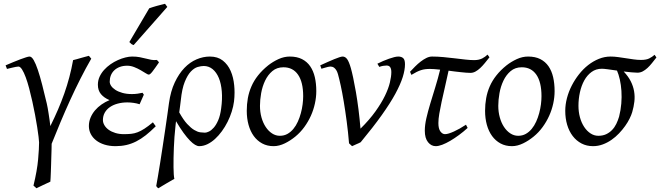

<svg xmlns="http://www.w3.org/2000/svg" viewBox="-20 -758 3514 1022"><path d="M465.8 -445.8Q436.5 -395 408.2 -339.1Q379.9 -283.2 353.3 -224.9Q326.7 -166.5 302 -107.7Q277.3 -48.8 254.9 7.3Q254.9 19.5 254.4 37.6Q253.9 55.7 253.2 75.9Q252.4 96.2 252 117.2Q251.5 138.2 250.7 156.5Q250 174.8 249.3 189Q248.5 203.1 248 209Q231 217.3 210.2 226.6Q189.5 235.8 173.8 244.1Q170.9 241.2 167.5 238Q164.1 234.9 158.2 230Q177.7 149.4 182.9 90.6Q188 31.7 188 0Q188 -7.8 185.3 -29.5Q182.6 -51.3 178 -81.3Q173.3 -111.3 166.7 -146.7Q160.2 -182.1 152.1 -218Q144 -253.9 135.3 -287.4Q126.5 -320.8 116.9 -346.7Q107.4 -372.6 97.4 -388.2Q87.4 -403.8 78.1 -403.8Q73.7 -403.8 63.7 -401.9Q53.7 -399.9 43.5 -397.5Q33.2 -395 17.1 -391.1L9.8 -410.2Q30.3 -418.9 50.8 -427.5Q71.3 -436 88.9 -442.6Q106.4 -449.2 119.1 -453.1Q131.8 -457 137.2 -457Q148.4 -457 159.4 -438Q170.4 -418.9 181.6 -385.5Q192.9 -352.1 204.6 -306.4Q216.3 -260.7 229 -207Q231.4 -196.8 233.9 -182.9Q236.3 -168.9 238.8 -153.1Q241.2 -137.2 243.7 -120.4Q246.1 -103.5 248 -86.9Q270 -131.3 288.6 -174.3Q307.1 -217.3 322.3 -260.3Q337.4 -303.2 349.1 -347.4Q360.8 -391.6 369.1 -438Q377.9 -439.9 388.9 -443.1Q399.9 -446.3 411.1 -449.5Q422.4 -452.6 433.3 -455.6Q444.3 -458.5 453.1 -460.9Z M826.2 -425.8Q804.2 -393.6 791.5 -377.2Q778.8 -360.8 772 -360.8Q767.1 -360.8 755.6 -368.2Q744.1 -375.5 728.5 -384.5Q712.9 -393.6 694.3 -400.9Q675.8 -408.2 657.2 -408.2Q634.8 -408.2 617.4 -401.6Q600.1 -395 588.1 -383.5Q576.2 -372.1 570.1 -356.7Q564 -341.3 564 -323.2Q564 -312.5 571.5 -301Q579.1 -289.6 594 -279.8Q608.9 -270 631.1 -263.7Q653.3 -257.3 682.1 -257.3Q697.8 -257.3 712.2 -259.3Q726.6 -261.2 738.8 -264.2L745.6 -253.9L723.1 -203.1Q708 -208 690.9 -210.4Q673.8 -212.9 658.2 -212.9Q630.4 -212.9 606.7 -206.5Q583 -200.2 565.4 -188.2Q547.9 -176.3 537.8 -158.7Q527.8 -141.1 527.8 -119.1Q527.8 -105 535.9 -91.3Q543.9 -77.6 558.6 -67.1Q573.2 -56.6 593.8 -50.3Q614.3 -43.9 639.2 -43.9Q661.1 -43.9 678.2 -45.7Q695.3 -47.4 712.4 -54Q729.5 -60.5 748.8 -73Q768.1 -85.4 793.9 -106.9L809.1 -85.9Q781.2 -58.1 755.9 -38.1Q730.5 -18.1 704.8 -5.1Q679.2 7.8 652.3 13.9Q625.5 20 595.2 20Q562.5 20 536.1 11.7Q509.8 3.4 491.5 -11Q473.1 -25.4 463.1 -44.9Q453.1 -64.5 453.1 -86.9Q453.1 -110.4 461.9 -131.6Q470.7 -152.8 485.6 -170.4Q500.5 -188 520.5 -201.9Q540.5 -215.8 563 -225.1Q533.7 -237.3 517.3 -257.1Q501 -276.9 501 -307.1Q501 -329.6 510 -349.4Q519 -369.1 533.9 -385.7Q548.8 -402.3 568.1 -415.8Q587.4 -429.2 607.7 -438.2Q627.9 -447.3 647.5 -452.1Q667 -457 683.1 -457Q706.1 -457 723.6 -453.6Q741.2 -450.2 756.3 -446.3Q771.5 -442.4 785.2 -439.7Q798.8 -437 814 -439Q818.4 -436.5 820.8 -433.6Q823.2 -430.7 826.2 -425.8ZM691.4 -518.1Q684.1 -520.5 679.9 -523.4Q675.8 -526.4 668.5 -534.2L774.4 -713.9Q782.2 -716.8 793 -720.2Q803.7 -723.6 815.2 -726.8Q826.7 -730 838.1 -732.7Q849.6 -735.4 858.4 -737.8L870.6 -721.2Z M942.4 -224.1Q940.9 -211.9 938.7 -194.3Q936.5 -176.8 934.1 -159.7Q956.1 -120.1 976.1 -98.4Q996.1 -76.7 1013.7 -66.2Q1031.2 -55.7 1045.9 -53.7Q1060.5 -51.8 1070.8 -51.8Q1079.6 -51.8 1092.3 -57.9Q1105 -64 1117.9 -78.6Q1130.9 -93.3 1141.6 -118.2Q1152.3 -143.1 1157.2 -180.7Q1164.1 -230 1160.6 -271.5Q1157.2 -313 1144.8 -343Q1132.3 -373 1111.8 -389.9Q1091.3 -406.7 1064.5 -406.7Q1050.3 -406.7 1032 -401.4Q1013.7 -396 995.8 -377.2Q978 -358.4 963.4 -322.3Q948.7 -286.1 942.4 -224.1ZM1225.6 -217.8Q1222.2 -191.4 1213.4 -163.6Q1204.6 -135.7 1191.4 -109.4Q1178.2 -83 1161.1 -59.6Q1144 -36.1 1124.5 -18.3Q1105 -0.5 1083.5 9.8Q1062 20 1040 20Q1030.8 20 1018.6 12.9Q1006.3 5.9 991 -9.8Q975.6 -25.4 957 -50.8Q938.5 -76.2 917 -112.8Q916 -106.4 915.3 -98.6Q914.6 -90.8 913.6 -82Q910.6 -57.6 908.7 -29.5Q906.7 -1.5 905.5 27.1Q904.3 55.7 903.8 82.8Q903.3 109.9 903.6 132.3Q903.8 154.8 905 171.1Q906.2 187.5 908.2 193.8Q898.9 199.2 887.9 205.6Q877 211.9 865.5 218.5Q854 225.1 843.3 231.7Q832.5 238.3 823.2 244.1Q818.8 241.7 817.1 239.3Q815.4 236.8 811.5 232.4Q814.5 216.3 820.1 183.8Q825.7 151.4 832.3 109.9Q838.9 68.4 845.9 22Q853 -24.4 859.4 -68.1Q865.7 -111.8 871.1 -148.9Q876.5 -186 879.4 -209Q888.2 -272.5 910.2 -319.1Q932.1 -365.7 961.7 -396.5Q991.2 -427.2 1026.4 -442.1Q1061.5 -457 1097.2 -457Q1138.7 -457 1165.8 -435.8Q1192.9 -414.6 1207.8 -380.4Q1222.7 -346.2 1226.6 -303.7Q1228.5 -284.7 1228.5 -265.6Q1228.5 -241.7 1225.6 -217.8Z M1593.8 -246.1Q1593.8 -320.8 1566.4 -360.4Q1539.1 -399.9 1488.8 -399.9Q1453.6 -399.9 1429.7 -379.6Q1405.8 -359.4 1391.1 -328.6Q1376.5 -297.9 1370.1 -262Q1363.8 -226.1 1363.8 -194.8Q1363.8 -162.1 1371.8 -133.1Q1379.9 -104 1394.3 -82.3Q1408.7 -60.5 1428 -47.9Q1447.3 -35.2 1469.7 -35.2Q1492.2 -35.2 1510 -45.2Q1527.8 -55.2 1541.7 -72Q1555.7 -88.9 1565.4 -110.6Q1575.2 -132.3 1581.5 -155.8Q1587.9 -179.2 1590.8 -202.6Q1593.8 -226.1 1593.8 -246.1ZM1663.6 -272.9Q1663.6 -240.2 1656.2 -206.8Q1648.9 -173.3 1634.8 -141.8Q1620.6 -110.4 1599.9 -81.8Q1579.1 -53.2 1551.8 -30.8Q1539.1 -20.5 1524.9 -11.2Q1510.7 -2 1496.1 5.1Q1481.4 12.2 1466.3 16.1Q1451.2 20 1436.5 20Q1402.3 20 1375.7 5.6Q1349.1 -8.8 1330.8 -33.9Q1312.5 -59.1 1303 -93.5Q1293.5 -127.9 1293.5 -168Q1293.5 -203.1 1299.3 -235.6Q1305.2 -268.1 1318.4 -298.3Q1331.5 -328.6 1353.5 -356.4Q1375.5 -384.3 1407.7 -410.2Q1432.6 -429.7 1462.4 -443.4Q1492.2 -457 1522.5 -457Q1560.5 -457 1587.4 -443.4Q1614.3 -429.7 1631.1 -405.3Q1647.9 -380.9 1655.8 -347.2Q1663.6 -313.5 1663.6 -272.9Z M2135.7 -416Q2135.7 -386.2 2123.8 -347.9Q2111.8 -309.6 2084.5 -259Q2057.1 -208.5 2011.7 -144.8Q1966.3 -81.1 1899.9 -1Q1895.5 1.5 1889.6 4.2Q1883.8 6.8 1877.4 9.5Q1871.1 12.2 1865 15.1Q1858.9 18.1 1854 20L1837.9 4.9Q1833 -55.2 1825.4 -111.8Q1817.9 -168.5 1809.8 -217Q1801.8 -265.6 1793.5 -303.5Q1785.2 -341.3 1778.8 -363.8Q1774.9 -377 1769.8 -384.8Q1764.6 -392.6 1759 -397Q1753.4 -401.4 1747.8 -402.6Q1742.2 -403.8 1737.8 -403.8Q1733.4 -403.8 1725.6 -401.9Q1717.8 -399.9 1710.2 -397.7Q1702.6 -395.5 1690.9 -392.1L1684.6 -410.2Q1705.1 -419.4 1724.1 -428Q1743.2 -436.5 1758.8 -442.9Q1774.4 -449.2 1786.1 -453.1Q1797.9 -457 1803.7 -457Q1817.9 -457 1827.9 -443.1Q1837.9 -429.2 1847.7 -395Q1853 -376.5 1860.1 -343.5Q1867.2 -310.5 1874.5 -268.1Q1881.8 -225.6 1888.2 -175.8Q1894.5 -126 1898.9 -73.2Q1946.8 -120.6 1978.5 -165Q2010.3 -209.5 2029.1 -248.3Q2047.9 -287.1 2055.4 -319.1Q2063 -351.1 2063 -374Q2063 -391.1 2057.1 -400.1Q2051.3 -409.2 2037.6 -409.2Q2029.3 -409.2 2019.3 -407.5Q2009.3 -405.8 1999 -401.9L1988.8 -418.9Q2002.9 -426.3 2019 -433.1Q2035.2 -439.9 2050.3 -445.3Q2065.4 -450.7 2078.4 -453.9Q2091.3 -457 2099.6 -457Q2117.2 -457 2126.5 -448.2Q2135.7 -439.5 2135.7 -416Z M2469.2 -77.1Q2446.8 -56.6 2422.9 -39.1Q2398.9 -21.5 2376.5 -8.3Q2354 4.9 2334 12.5Q2314 20 2299.3 20Q2275.4 20 2258.3 -1.2Q2241.2 -22.5 2241.2 -62Q2241.2 -92.3 2249.5 -128.7Q2257.8 -165 2270.3 -206.5Q2282.7 -248 2296.9 -293.5Q2311 -338.9 2322.8 -387.2Q2306.2 -389.2 2292.2 -390.1Q2278.3 -391.1 2268.1 -391.1Q2254.4 -391.1 2243.2 -389.6Q2231.9 -388.2 2220.7 -384.5Q2209.5 -380.9 2197.3 -374.8Q2185.1 -368.7 2169.9 -359.4L2162.6 -376Q2175.3 -389.6 2189.7 -404.1Q2204.1 -418.5 2219.2 -430.2Q2234.4 -441.9 2249.8 -449.5Q2265.1 -457 2279.8 -457Q2308.6 -457 2340.1 -454.1Q2371.6 -451.2 2401.4 -447.5Q2431.2 -443.8 2457.8 -440.9Q2484.4 -438 2503.4 -438Q2517.1 -438 2527.8 -440.4Q2538.6 -442.9 2546.9 -447Q2555.2 -451.2 2562 -456.3Q2568.8 -461.4 2575.2 -467.3L2585.4 -453.1Q2573.2 -437.5 2561 -422.6Q2548.8 -407.7 2536.4 -396Q2523.9 -384.3 2511 -377.2Q2498 -370.1 2484.4 -370.1Q2474.6 -370.1 2461.4 -371.1Q2448.2 -372.1 2433.1 -373.8Q2418 -375.5 2401.1 -377.4Q2384.3 -379.4 2367.7 -381.8Q2357.9 -335 2348.1 -293.5Q2338.4 -252 2330.8 -216.8Q2323.2 -181.6 2318.4 -153.1Q2313.5 -124.5 2313.5 -103Q2313.5 -72.8 2324.2 -58.3Q2335 -43.9 2348.6 -43.9Q2357.4 -43.9 2369.4 -47.6Q2381.3 -51.3 2396 -57.9Q2410.6 -64.5 2427 -73.7Q2443.4 -83 2460.4 -94.2Z M2862.3 -246.1Q2862.3 -320.8 2835 -360.4Q2807.6 -399.9 2757.3 -399.9Q2722.2 -399.9 2698.2 -379.6Q2674.3 -359.4 2659.7 -328.6Q2645 -297.9 2638.7 -262Q2632.3 -226.1 2632.3 -194.8Q2632.3 -162.1 2640.4 -133.1Q2648.4 -104 2662.8 -82.3Q2677.2 -60.5 2696.5 -47.9Q2715.8 -35.2 2738.3 -35.2Q2760.7 -35.2 2778.6 -45.2Q2796.4 -55.2 2810.3 -72Q2824.2 -88.9 2834 -110.6Q2843.8 -132.3 2850.1 -155.8Q2856.4 -179.2 2859.4 -202.6Q2862.3 -226.1 2862.3 -246.1ZM2932.1 -272.9Q2932.1 -240.2 2924.8 -206.8Q2917.5 -173.3 2903.3 -141.8Q2889.2 -110.4 2868.4 -81.8Q2847.7 -53.2 2820.3 -30.8Q2807.6 -20.5 2793.5 -11.2Q2779.3 -2 2764.6 5.1Q2750 12.2 2734.9 16.1Q2719.7 20 2705.1 20Q2670.9 20 2644.3 5.6Q2617.7 -8.8 2599.4 -33.9Q2581.1 -59.1 2571.5 -93.5Q2562 -127.9 2562 -168Q2562 -203.1 2567.9 -235.6Q2573.7 -268.1 2586.9 -298.3Q2600.1 -328.6 2622.1 -356.4Q2644 -384.3 2676.3 -410.2Q2701.2 -429.7 2731 -443.4Q2760.7 -457 2791 -457Q2829.1 -457 2856 -443.4Q2882.8 -429.7 2899.7 -405.3Q2916.5 -380.9 2924.3 -347.2Q2932.1 -313.5 2932.1 -272.9Z M3249.5 -406.2Q3247.6 -406.2 3250.5 -404.8Q3249.5 -405.8 3249.5 -406.2ZM3275.4 -137.2Q3284.2 -171.4 3287.1 -206.5Q3290 -241.7 3287.8 -274.2Q3285.6 -306.6 3279.3 -334.7Q3272.9 -362.8 3264.2 -382.3Q3237.3 -386.2 3215.3 -389.2Q3193.4 -392.1 3184.1 -392.1Q3152.3 -392.1 3128.9 -375Q3105.5 -357.9 3090.1 -330.1Q3074.7 -302.2 3066.9 -266.8Q3059.1 -231.4 3059.1 -194.8Q3059.1 -162.1 3067.1 -133.1Q3075.2 -104 3089.6 -82.3Q3104 -60.5 3123.3 -47.9Q3142.6 -35.2 3165 -35.2Q3188.5 -35.2 3206.3 -43.5Q3224.1 -51.8 3237.8 -65.9Q3251.5 -80.1 3260.5 -98.6Q3269.5 -117.2 3275.4 -137.2ZM3474.1 -452.1Q3461.9 -436.5 3450.2 -421.9Q3438.5 -407.2 3426.3 -396Q3414.1 -384.8 3400.9 -377.9Q3387.7 -371.1 3373 -371.1Q3360.4 -371.1 3341.1 -373Q3321.8 -375 3299.8 -377.4Q3324.2 -351.6 3337.4 -325.4Q3350.6 -299.3 3355.2 -272.2Q3359.9 -245.1 3356.7 -217.3Q3353.5 -189.5 3345.2 -161.1Q3340.8 -146 3331.3 -126.7Q3321.8 -107.4 3307.6 -87.4Q3293.5 -67.4 3275.1 -48.1Q3256.8 -28.8 3235.1 -13.7Q3213.4 1.5 3188.5 10.7Q3163.6 20 3136.7 20Q3102.5 20 3075.2 5.6Q3047.9 -8.8 3028.6 -33.9Q3009.3 -59.1 2999 -93.5Q2988.8 -127.9 2988.8 -168Q2988.8 -201.2 2997.8 -235.6Q3006.8 -270 3023.2 -302Q3039.6 -334 3061.8 -362.3Q3084 -390.6 3110.8 -411.6Q3137.7 -432.6 3168 -444.8Q3198.2 -457 3230 -457Q3249.5 -457 3270.3 -454.1Q3291 -451.2 3311.8 -448Q3332.5 -444.8 3352.8 -441.9Q3373 -439 3392.1 -439Q3419.9 -439 3435.8 -447Q3451.7 -455.1 3464.4 -466.3Z"/></svg>

Font: Akkhara
Style: Italic
Weight: 400
Italic angle: -7°
Designer: J. Victor Gaultney
Version: Version 1.00 June 13, 2006, initial release